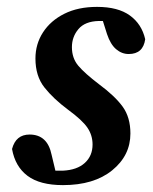

<svg xmlns="http://www.w3.org/2000/svg" viewBox="-20 -524 445 558"><path d="M163 14Q96 14 60 -13Q24 -40 15 -91Q26 -133 66 -133Q118 -133 130 -74L141 -28Q146 -28 151.5 -28Q157 -28 163 -28Q204 -30 226.5 -50.5Q249 -71 249 -104Q249 -131 234 -153Q219 -175 178 -205Q135 -237 109 -270Q83 -303 83 -354Q83 -396 105 -430Q127 -464 167 -484Q207 -504 262 -504Q323 -504 357.5 -479Q392 -454 402 -410Q396 -367 354 -367Q334 -367 317.5 -381Q301 -395 291 -425L279 -463Q276 -463 273 -463Q270 -463 267 -463Q227 -462 208 -439.5Q189 -417 189 -387Q189 -355 207.5 -333Q226 -311 268 -279Q314 -245 336.5 -214Q359 -183 359 -136Q359 -72 306 -29Q253 14 163 14Z"/></svg>

Font: Source Serif 4 SmText Semibold
Style: Italic
Weight: 600
Italic angle: -12°
Designer: Frank Grießhammer
Foundry: Adobe
Version: Version 4.005;hotconv 1.1.0;makeotfexe 2.6.0